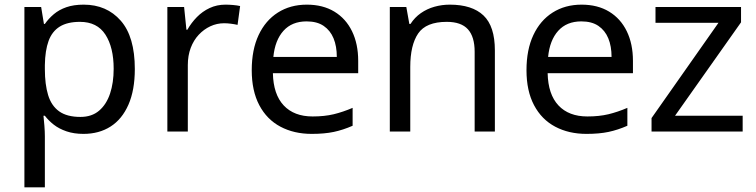

<svg xmlns="http://www.w3.org/2000/svg" viewBox="-20 -566 3254 826"><path d="M340 -546Q439 -546 499.5 -477Q560 -408 560 -269Q560 -178 532.5 -115.5Q505 -53 455.5 -21.5Q406 10 339 10Q298 10 266 -1Q234 -12 211.5 -29.5Q189 -47 173 -68H167Q169 -51 171 -25Q173 1 173 20V240H85V-536H157L169 -463H173Q189 -486 211.5 -505Q234 -524 265.5 -535Q297 -546 340 -546ZM324 -472Q270 -472 237 -451.5Q204 -431 189 -390Q174 -349 173 -286V-269Q173 -203 187 -157Q201 -111 234.5 -87Q268 -63 326 -63Q375 -63 406.5 -90Q438 -117 453.5 -163.5Q469 -210 469 -270Q469 -362 433.5 -417Q398 -472 324 -472Z M950 -546Q965 -546 982.5 -544.5Q1000 -543 1013 -540L1002 -459Q989 -462 973.5 -464Q958 -466 944 -466Q913 -466 885 -453Q857 -440 835 -416.5Q813 -393 800.5 -360Q788 -327 788 -286V0H700V-536H772L782 -438H786Q803 -468 827 -492.5Q851 -517 882 -531.5Q913 -546 950 -546Z M1300 -546Q1369 -546 1418.5 -516Q1468 -486 1494.5 -431.5Q1521 -377 1521 -304V-251H1154Q1156 -160 1200.5 -112.5Q1245 -65 1325 -65Q1376 -65 1415.5 -74.5Q1455 -84 1497 -102V-25Q1456 -7 1416 1.5Q1376 10 1321 10Q1245 10 1186.5 -21Q1128 -52 1095.5 -113.5Q1063 -175 1063 -264Q1063 -352 1092.5 -415Q1122 -478 1175.5 -512Q1229 -546 1300 -546ZM1299 -474Q1236 -474 1199.5 -433.5Q1163 -393 1156 -321H1429Q1429 -367 1415 -401Q1401 -435 1372.5 -454.5Q1344 -474 1299 -474Z M1915 -546Q2011 -546 2060 -499.5Q2109 -453 2109 -349V0H2022V-343Q2022 -408 1993 -440Q1964 -472 1902 -472Q1813 -472 1779 -422Q1745 -372 1745 -278V0H1657V-536H1728L1741 -463H1746Q1764 -491 1790.5 -509.5Q1817 -528 1849 -537Q1881 -546 1915 -546Z M2482 -546Q2551 -546 2600.5 -516Q2650 -486 2676.5 -431.5Q2703 -377 2703 -304V-251H2336Q2338 -160 2382.5 -112.5Q2427 -65 2507 -65Q2558 -65 2597.5 -74.5Q2637 -84 2679 -102V-25Q2638 -7 2598 1.5Q2558 10 2503 10Q2427 10 2368.5 -21Q2310 -52 2277.5 -113.5Q2245 -175 2245 -264Q2245 -352 2274.5 -415Q2304 -478 2357.5 -512Q2411 -546 2482 -546ZM2481 -474Q2418 -474 2381.5 -433.5Q2345 -393 2338 -321H2611Q2611 -367 2597 -401Q2583 -435 2554.5 -454.5Q2526 -474 2481 -474Z M3175 0H2783V-58L3071 -468H2800V-536H3168V-470L2884 -68H3175Z"/></svg>

Font: uoriya15
Style: Book
Weight: 400
Designer: Jelle Bosma - Monotype Design Team
Foundry: Monotype Imaging Inc.
Version: Version 2.003